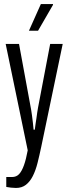

<svg xmlns="http://www.w3.org/2000/svg" viewBox="-20 -743 335 949"><path d="M59 186Q48 186 34.5 184.5Q21 183 11 181V132H39Q61 132 74.5 117.5Q88 103 98.5 73.5Q109 44 117 0L8 -526H74L134 -200Q136 -191 138 -173.5Q140 -156 142.5 -137Q145 -118 146 -102H152Q153 -114 155.5 -128.5Q158 -143 160 -158Q162 -173 164 -187Q166 -201 168 -211L228 -526H290L184 -18Q175 25 165.5 62.5Q156 100 142 127.5Q128 155 108 170.5Q88 186 59 186ZM123 -591 182 -723H242V-719L168 -591Z"/></svg>

Font: Archivo ExtraCondensed Light
Style: Regular
Weight: 300
Width: 2
Designer: Hector Gatti
Foundry: Omnibus-Type
Version: Version 2.001